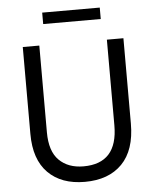

<svg xmlns="http://www.w3.org/2000/svg" viewBox="-57 -881 759 937"><g transform="rotate(-5 322.5 -412.5)"><path d="M569 -256Q569 -126 503.5 -59Q438 8 321 8Q206 8 141 -57.5Q76 -123 76 -248V-674H157V-249Q157 -156 201.5 -112Q246 -68 321 -68Q488 -68 488 -254V-674H569ZM467 -777H185V-833H467Z"/></g></svg>

Font: Hind Siliguri
Style: Regular
Weight: 400
Designer: Jyotish Sonowal
Foundry: Indian Type Foundry
Version: Version 1.000;PS 1.0;hotconv 1.0.86;makeotf.lib2.5.63406; tt